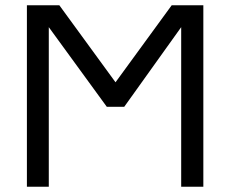

<svg xmlns="http://www.w3.org/2000/svg" viewBox="-20 -708 873 728"><path d="M667 0V-605L451 -303H385L165 -605V0H82V-688H205L418 -396L631 -688H751V0Z"/></svg>

Font: Libra Sans
Style: Regular
Weight: 400
Foundry: Context Ltd
Version: Version 1.000; ttfautohint (v1.3)